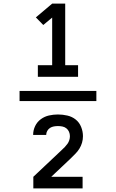

<svg xmlns="http://www.w3.org/2000/svg" viewBox="-20 -870 640 1060"><path d="M189 -446V-510H268V-773L219 -732L178 -774L268 -850H340V-510H411V-446ZM164 170V106L320 -41Q320 -42 320.5 -42Q321 -42 321 -42L322 -43Q330 -50 338 -58.5Q346 -67 352.5 -76Q359 -85 362.5 -96Q366 -107 366 -118Q366 -131 361 -142.5Q356 -154 346.5 -161.5Q337 -169 325 -171.5Q313 -174 300 -174Q289 -174 277.5 -172Q266 -170 256.5 -164Q247 -158 241 -147.5Q235 -137 235 -125Q235 -125 235 -125Q235 -125 235 -125H163Q163 -125 163 -125.5Q163 -126 163 -126Q163 -151 174 -174Q185 -197 205.5 -212Q226 -227 250.5 -232.5Q275 -238 300 -238Q326 -238 352 -232Q378 -226 398 -210Q418 -194 428 -169Q438 -144 438 -118Q438 -100 433 -82.5Q428 -65 418.5 -49.5Q409 -34 396 -21Q383 -8 370 5L263 106H436V170ZM88 -312V-368H512V-312Z"/></svg>

Font: Iosevka Mono
Style: Regular
Weight: 400
Designer: Belleve Invis
Foundry: Belleve Invis
Version: Version 11.1.1